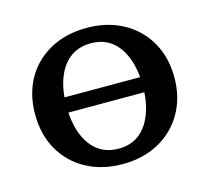

<svg xmlns="http://www.w3.org/2000/svg" viewBox="-82 -616 788 722"><g transform="rotate(-15 311.5 -255.0)"><path d="M583 -255Q583 -177 548.5 -117Q514 -57 453 -23.5Q392 10 312 10Q232 10 170.5 -23.5Q109 -57 75 -117Q41 -177 41 -255Q41 -314 60 -362.5Q79 -411 115.5 -446.5Q152 -482 201.5 -501Q251 -520 312 -520Q372 -520 421.5 -501Q471 -482 507.5 -446.5Q544 -411 563.5 -362.5Q583 -314 583 -255ZM163 -255Q163 -192 181 -145.5Q199 -99 232 -74.5Q265 -50 312 -50Q359 -50 391.5 -74.5Q424 -99 442 -145.5Q460 -192 460 -255Q460 -319 442 -365Q424 -411 391.5 -435.5Q359 -460 312 -460Q265 -460 232 -435.5Q199 -411 181 -365Q163 -319 163 -255ZM98 -230V-289H527V-230Z"/></g></svg>

Font: Roboto Serif 36pt Medium
Style: Regular
Weight: 500
Designer: Greg Gazdowicz
Foundry: Commercial Type
Version: Version 1.008